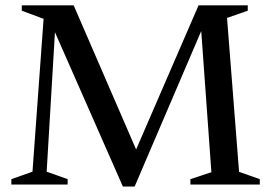

<svg xmlns="http://www.w3.org/2000/svg" viewBox="-20 -690 1013 718"><path d="M874 -47.5 951.5 -20V0H692V-20L770.5 -46L732.5 -574L483.5 7.5H439.5L185.5 -569.5L154.5 -48L233 -20V0H22.5V-20L101.5 -48L143 -619.5L61.5 -650V-670H255.5L489 -131L722.5 -670H906.5V-650L829 -623Z"/></svg>

Font: Newsreader Text Medium
Style: Regular
Weight: 500
Designer: Hugues Gentile
Foundry: Production Type
Version: Version 1.001